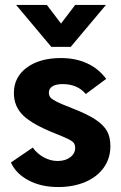

<svg xmlns="http://www.w3.org/2000/svg" viewBox="-20 -744 489 774"><path d="M24 -89 112 -149Q130 -124 157 -109.5Q184 -95 212 -95Q243 -95 263 -110Q283 -125 283 -148Q283 -160 277.5 -167.5Q272 -175 256 -183Q240 -191 205 -205Q111 -242 73.5 -278.5Q36 -315 36 -369Q36 -433 88 -471.5Q140 -510 226 -510Q285 -510 331.5 -488.5Q378 -467 408 -426L326 -365Q292 -405 233 -405Q206 -405 191.5 -396Q177 -387 177 -371Q177 -359 183 -351.5Q189 -344 207.5 -334.5Q226 -325 270 -308Q332 -284 365 -262Q398 -240 411.5 -215.5Q425 -191 425 -155Q425 -106 398.5 -68.5Q372 -31 324 -10.5Q276 10 214 10Q146 10 95 -17Q44 -44 24 -89ZM45 -724H169L226 -649L283 -724H407L265 -555H187Z"/></svg>

Font: Sarabun ExtraBold
Style: Regular
Weight: 800
Version: Version 1.000; ttfautohint (v1.6)